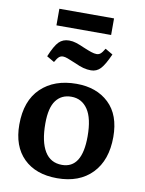

<svg xmlns="http://www.w3.org/2000/svg" viewBox="-100 -989 808 1072"><g transform="rotate(10 304.5 -453.0)"><path d="M299 14Q178 14 109 -54Q40 -122 40 -245Q40 -380 115 -452Q190 -524 316 -524Q430 -524 499.5 -458Q569 -392 569 -267Q569 -135 497 -60.5Q425 14 299 14ZM313 -64Q427 -64 427 -245Q427 -348 393 -398Q359 -448 300 -448Q244 -448 213 -406.5Q182 -365 182 -276Q182 -173 215 -118.5Q248 -64 313 -64ZM148 -826V-920H458V-826ZM381 -612Q359 -612 338 -617.5Q317 -623 289 -636Q258 -649 242 -655Q226 -661 215 -661Q202 -661 192.5 -653Q183 -645 170 -622L127 -647Q153 -710 175.5 -732.5Q198 -755 233 -755Q254 -755 274 -748.5Q294 -742 321 -730Q347 -719 365 -713Q383 -707 396 -707Q409 -707 418.5 -715Q428 -723 441 -745L484 -720Q457 -659 435 -635.5Q413 -612 381 -612Z"/></g></svg>

Font: Literata 12pt SemiBold
Style: Regular
Weight: 600
Designer: Latin by Veronika Burian and Jose Scaglione. Greek by Irene Vlachou. Cyrillic by Vera Evstafieva.
Foundry: TypeTogether
Version: Version 3.002